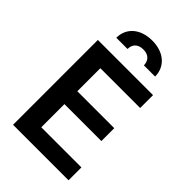

<svg xmlns="http://www.w3.org/2000/svg" viewBox="-278 -1061 1164 1164"><g transform="rotate(45 304.0 -479.0)"><path d="M141.3 -815.7H237.6C237.2 -849.8 256.4 -881.7 307.9 -881.7C357.6 -881.7 377.5 -850.9 377.8 -815.7H474.1C473.7 -898.8 409.8 -958.1 307.9 -958.1C205.3 -958.1 141 -898.8 141.3 -815.7ZM71.7 0H547.6V-110.4H203.5V-308.9H520.2V-419.4H203.5V-616.8H544.7V-727.3H71.7Z"/></g></svg>

Font: TID UI Semi Bold
Style: Regular
Weight: 600
Designer: The TID Project Authors
Foundry: Bakken & Bæck
Version: Version 1.001;hotconv 1.0.109;makeotfexe 2.5.65596